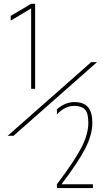

<svg xmlns="http://www.w3.org/2000/svg" viewBox="-20 -750 540 990"><path d="M297.9 200.2H459V219.7H273.4V200.2Q366.2 77.1 400.9 8.8Q435.5 -59.6 435.5 -116.2Q435.5 -167 418 -185.5Q400.4 -204.1 363.3 -204.1Q315.4 -204.1 273.4 -160.2V-186.5Q316.4 -223.6 363.3 -223.6Q411.1 -223.6 433.6 -197.8Q456.1 -171.9 456.1 -116.2Q456.1 -56.6 420.9 13.2Q385.7 83 297.9 199.2ZM480.5 -429.7 49.8 -49.8H19.5L450.2 -429.7ZM139.6 -706.1 35.2 -643.6V-668L140.6 -730.5H161.1V-292H140.6V-706.1Z"/></svg>

Font: Mgen+ 1mn thin
Style: Regular
Weight: 100
Designer: [Source Han Sans]
Ryoko NISHIZUKA  (kana & ideographs); Paul D. Hunt (Latin, Greek & Cyrillic); Wenlong ZHANG  (bopomofo
Version: Version 1.059.20150602